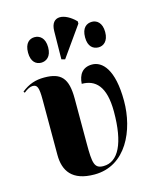

<svg xmlns="http://www.w3.org/2000/svg" viewBox="-123 -905 790 995"><g transform="rotate(-15 272.0 -407.0)"><path d="M266 -606 380 -767V-779C325 -836 250 -847 249 -762L247 -611ZM450 -621C475 -621 503 -639 503 -689C503 -740 475 -758 450 -758C421 -758 395 -740 395 -689C395 -639 421 -621 450 -621ZM142 -621C169 -621 197 -639 197 -689C197 -740 169 -758 142 -758C115 -758 89 -740 89 -689C89 -639 115 -621 142 -621ZM259 10C429 10 505 -163 505 -319C505 -490 447 -544 393 -544C342 -544 319 -510 316 -461C388 -461 440 -417 440 -279C440 -110 395 -20 315 -20C266 -20 261 -50 261 -154V-396C261 -506 227 -543 136 -543C90 -543 53 -531 14 -500L19 -493C39 -509 54 -516 67 -516C92 -516 99 -500 99 -433V-138C99 -52 139 10 259 10Z"/></g></svg>

Font: Noto Serif Display ExtraCondensed Black
Style: Regular
Weight: 900
Width: 2
Designer: Monotype Design Team
Foundry: Monotype Imaging Inc.
Version: Version 2.009